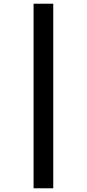

<svg xmlns="http://www.w3.org/2000/svg" viewBox="-20 -784 471 1035"><path d="M161 231V-764H267V231Z"/></svg>

Font: Noto Sans Condensed
Style: Bold Italic
Weight: 700
Width: 3
Italic angle: -12°
Designer: Monotype Design Team
Foundry: Monotype Imaging Inc.
Version: Version 2.013; ttfautohint (v1.8.4.7-5d5b)